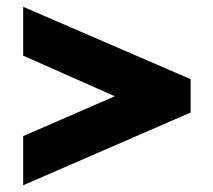

<svg xmlns="http://www.w3.org/2000/svg" viewBox="-20 -632 633 570"><path d="M48.8 -611.8 545.9 -397V-297.9L48.8 -82V-228L320.8 -346.2L48.8 -466.8Z"/></svg>

Font: LT Superior Black
Style: Regular
Weight: 900
Designer: Daniel Lyons
Foundry: LyonsType
Version: Version 2.005